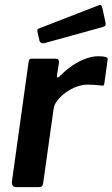

<svg xmlns="http://www.w3.org/2000/svg" viewBox="-20 -772 464 792"><path d="M47 0Q37 0 32.5 -6.5Q28 -13 29 -22L98 -517Q100 -525 102.5 -527.5Q105 -530 111 -530H210Q217 -530 220.5 -526Q224 -522 223 -511L215 -462Q214 -453 217.5 -452.5Q221 -452 227 -458Q252 -484 280 -502.5Q308 -521 335 -530.5Q362 -540 385 -540Q405 -540 415.5 -537Q426 -534 424 -526L411 -432Q410 -423 408 -420.5Q406 -418 401 -419Q385 -421 368.5 -422Q352 -423 341 -423Q320 -423 296.5 -414.5Q273 -406 252 -391Q231 -376 217 -358Q203 -340 201 -322L158 -16Q156 -6 152 -3Q148 0 136 0H47ZM402 -740 415 -680Q417 -672 415 -667.5Q413 -663 402 -660L163 -594Q153 -592 148 -596Q143 -600 142 -608L135 -638Q132 -652 139 -654L387 -750Q392 -753 396 -750.5Q400 -748 402 -740Z"/></svg>

Font: Libre Franklin Thin SemiBold
Style: Italic
Weight: 600
Italic angle: -8°
Version: Version 3.000